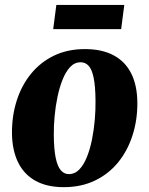

<svg xmlns="http://www.w3.org/2000/svg" viewBox="-20 -760 617 794"><path d="M331 -557Q402 -557 450 -531.2Q498 -505.5 522.8 -456Q547.5 -406.5 548 -335.5Q548.5 -264 528.2 -200.8Q508 -137.5 469 -89.2Q430 -41 373 -13.5Q316 14 243.5 14Q174.5 14 127 -12.2Q79.5 -38.5 55 -88.2Q30.5 -138 29.5 -208Q29 -281 49.2 -344.2Q69.5 -407.5 108.5 -455.2Q147.5 -503 203.5 -530Q259.5 -557 331 -557ZM313.5 -502.5Q288.5 -502.5 270.2 -483Q252 -463.5 239 -431.2Q226 -399 217.8 -359.5Q209.5 -320 205.8 -278.8Q202 -237.5 202.5 -201Q203 -142 210.5 -106.5Q218 -71 231.8 -55.5Q245.5 -40 264.5 -40Q289.5 -40 308 -59.2Q326.5 -78.5 339.5 -111Q352.5 -143.5 360.5 -183.5Q368.5 -223.5 372 -264.8Q375.5 -306 375 -343.5Q374.5 -404 367.2 -438.8Q360 -473.5 346.5 -488Q333 -502.5 313.5 -502.5ZM213 -739.5H494L481 -639.5H200Z"/></svg>

Font: Merriweather 48pt Black
Style: Italic
Weight: 900
Italic angle: -7.8°
Version: Version 2.101